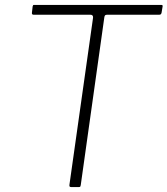

<svg xmlns="http://www.w3.org/2000/svg" viewBox="-20 -762 682 782"><path d="M113 -736Q114 -740 115 -741Q116 -742 120 -742H637Q641 -742 642 -740Q643 -738 642 -734L638 -710Q637 -706 635 -704Q633 -702 628 -702H417Q411 -702 408.5 -700Q406 -698 405 -692L309 -9Q308 -3 306.5 -1.5Q305 0 300 0H271Q265 0 263.5 -2.5Q262 -5 263 -11L359 -690Q360 -702 348 -702H117Q109 -702 110 -710Z"/></svg>

Font: Libre Franklin Thin Thin
Style: Italic
Weight: 250
Italic angle: -8°
Version: Version 3.000